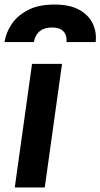

<svg xmlns="http://www.w3.org/2000/svg" viewBox="-54 -825 442 845"><path d="M11 0 87 -544H219L143 0ZM-34 -640Q-28 -681 -2.5 -719Q23 -757 69.5 -781Q116 -805 185 -805Q254 -805 295.5 -781.5Q337 -758 354.5 -720.5Q372 -683 367 -640H239Q241 -670 225 -687Q209 -704 176 -704Q107 -704 95 -640Z"/></svg>

Font: Plus Jakarta Sans
Style: Bold Italic
Weight: 700
Italic angle: -8°
Designer: Gumpita Rahayu
Foundry: Tokotype
Version: Version 2.071; ttfautohint (v1.8.4.7-5d5b);gftools[0.9.29]